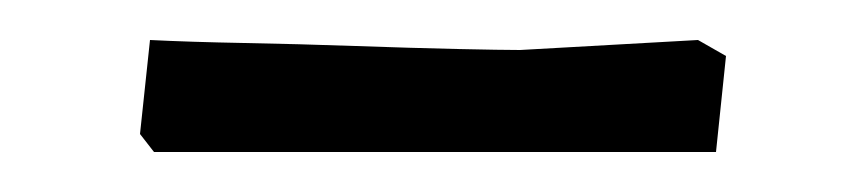

<svg xmlns="http://www.w3.org/2000/svg" viewBox="-20 -648 433 96"><path d="M57 -572 50 -581 55 -628Q75 -627 102 -626.5Q129 -626 157.5 -625Q186 -624 208.5 -623.5Q231 -623 240 -623L329 -628L343 -620L338 -572Z"/></svg>

Font: Labrada
Style: Regular
Weight: 400
Designer: Mercedes Jáuregui
Foundry: Omnibus-Type Team
Version: Version 1.000; ttfautohint (v1.8.4.7-5d5b)